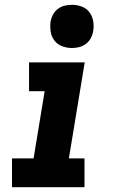

<svg xmlns="http://www.w3.org/2000/svg" viewBox="-20 -780 490 800"><path d="M30 0V-120H120L166 -400H101V-520H333L267 -120H332V0ZM280 -580Q258 -580 238.5 -587.5Q219 -595 206.5 -611.5Q194 -628 191 -649Q188 -670 191 -692Q194 -707 201.5 -720.5Q209 -734 222 -743.5Q235 -753 250 -756.5Q265 -760 280 -760Q301 -760 321 -752.5Q341 -745 353 -728.5Q365 -712 368.5 -691Q372 -670 368 -648Q365 -633 357.5 -619.5Q350 -606 337 -596.5Q324 -587 309 -583.5Q294 -580 280 -580Z"/></svg>

Font: Iosevka Etoile Heavy Oblique
Style: Regular
Weight: 900
Italic angle: -9°
Designer: Belleve Invis
Foundry: Belleve Invis
Version: Version 15.5.2; ttfautohint (v1.8.4)